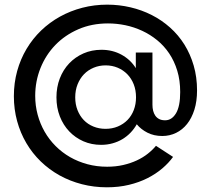

<svg xmlns="http://www.w3.org/2000/svg" viewBox="-20 -598 899 818"><path d="M39.1 -188.2Q39.1 -244.5 53.2 -295.5Q67.3 -346.4 93.2 -389.8Q119.1 -433.2 155.2 -468Q191.4 -502.7 235.7 -527.3Q280 -551.8 330.9 -565Q381.8 -578.2 436.8 -578.2Q487.7 -578.2 535.9 -566.8Q584.1 -555.5 626.6 -533.9Q669.1 -512.3 704.5 -480.7Q740 -449.1 765.5 -408.4Q790.9 -367.7 805.2 -318.6Q819.5 -269.5 819.5 -212.7Q819.5 -166.8 808.2 -130.7Q796.8 -94.5 777 -69.8Q757.3 -45 730 -31.8Q702.7 -18.6 671.4 -18.6Q635.9 -18.6 608.2 -32.7Q580.5 -46.8 562.7 -68.6Q551.8 -49.1 536.4 -33Q520.9 -16.8 501.6 -5.2Q482.3 6.4 459.3 12.7Q436.4 19.1 410.5 19.1Q370 19.1 335.2 3.9Q300.5 -11.4 275 -38.2Q249.5 -65 235 -102Q220.5 -139.1 220.5 -183.2Q220.5 -226.8 234.8 -263.9Q249.1 -300.9 274.8 -328Q300.5 -355 335.7 -370.5Q370.9 -385.9 412.3 -385.9Q459.5 -385.9 498 -364.8Q536.4 -343.6 558.6 -307.7V-374.1H629.5V-151.4Q629.5 -137.7 632.5 -125.9Q635.5 -114.1 641.8 -105Q648.2 -95.9 658.4 -90.7Q668.6 -85.5 683.6 -85.5Q711.8 -85.5 729.8 -115.2Q747.7 -145 747.7 -205.9Q747.7 -255.9 735.2 -296.8Q722.7 -337.7 700.9 -370.2Q679.1 -402.7 649.5 -426.8Q620 -450.9 585.7 -466.8Q551.4 -482.7 514.3 -490.5Q477.3 -498.2 440 -498.2Q370.9 -498.2 313.9 -473.4Q256.8 -448.6 215.9 -406.4Q175 -364.1 152.5 -308Q130 -251.8 130 -189.5Q130 -147.7 140.5 -109.1Q150.9 -70.5 170.2 -36.8Q189.5 -3.2 217 24.3Q244.5 51.8 278.6 71.4Q312.7 90.9 352.5 101.6Q392.3 112.3 436.4 112.3Q473.2 112.3 504.8 105Q536.4 97.7 562.7 85.5Q589.1 73.2 609.5 57Q630 40.9 644.5 23.2L717.3 70.5Q698.6 96.4 671.1 119.8Q643.6 143.2 608.2 161.1Q572.7 179.1 529.3 189.5Q485.9 200 435.5 200Q380 200 328.9 186.8Q277.7 173.6 233.6 149.1Q189.5 124.5 153.6 89.8Q117.7 55 92.3 11.8Q66.8 -31.4 53 -81.8Q39.1 -132.3 39.1 -188.2ZM429.5 -49.1Q458.2 -49.1 482 -59.1Q505.9 -69.1 523.2 -86.8Q540.5 -104.5 550 -129.3Q559.5 -154.1 559.5 -183.6Q559.5 -213.6 549.8 -238.6Q540 -263.6 522.5 -281.6Q505 -299.5 481.4 -309.5Q457.7 -319.5 430 -319.5Q402.7 -319.5 378.9 -309.5Q355 -299.5 337.7 -281.6Q320.5 -263.6 310.5 -238.6Q300.5 -213.6 300.5 -183.2Q300.5 -153.6 310.2 -128.9Q320 -104.1 337 -86.4Q354.1 -68.6 378 -58.9Q401.8 -49.1 429.5 -49.1Z"/></svg>

Font: Spartan MB SemBd
Style: Regular
Weight: 600
Designer: Matt Bailey, Mirko Velimirovic
Foundry: Matt Bailey
Version: Version 1.005